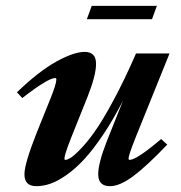

<svg xmlns="http://www.w3.org/2000/svg" viewBox="-20 -621 613 652"><path d="M274.9 -555.7 291.5 -601.1H512.7L496.1 -555.7ZM103 11.2Q63 11.2 63 -29.3Q63 -65.4 105.5 -172.4L151.9 -287.6Q171.4 -335.9 171.4 -351.6Q171.4 -356 167.5 -356Q143.1 -356 55.7 -288.1L37.6 -307.6Q110.4 -377.9 170.4 -411.4Q230.5 -444.8 267.6 -444.8Q306.2 -444.8 306.2 -404.3Q306.2 -364.7 276.4 -290L222.2 -154.8Q198.7 -95.2 198.7 -82Q198.7 -78.1 202.6 -78.1Q208 -78.1 219 -84.5Q230 -90.8 252.7 -114Q275.4 -137.2 301.5 -173.8Q327.6 -210.4 365.2 -280Q402.8 -349.6 441.9 -439.5H555.7L440.4 -153.8Q416.5 -93.8 416.5 -83Q416.5 -78.1 420.4 -78.1Q443.8 -78.1 527.3 -148.9L547.9 -129.9Q477.5 -56.2 432.1 -22.5Q386.7 11.2 353.5 11.2Q313.5 11.2 313.5 -29.3Q313.5 -66.9 342.8 -141.6L397.5 -278.8Q363.8 -213.4 329.6 -162.6Q295.4 -111.8 265.4 -79.6Q235.4 -47.4 205.3 -26.4Q175.3 -5.4 150.9 2.9Q126.5 11.2 103 11.2Z"/></svg>

Font: Elstob ExtraBold
Style: Italic
Weight: 800
Italic angle: -20°
Designer: Peter S. Baker
Version: Version 1.015